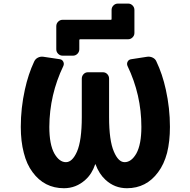

<svg xmlns="http://www.w3.org/2000/svg" viewBox="-20 -1085 1040 1051"><path d="M674.8 -54.7Q607.4 -54.7 557.6 -100.6Q522.5 -132.8 502.9 -185.5Q502.9 -186.5 502 -186.5Q501 -186.5 501 -185.5Q483.4 -132.8 447.3 -100.6Q396.5 -54.7 330.1 -54.7Q222.7 -54.7 158.2 -142.6Q126 -185.5 110.4 -248Q93.8 -310.5 93.8 -390.6Q93.8 -493.2 116.2 -594.7Q134.8 -679.7 167 -748Q173.8 -762.7 187.5 -769.5Q201.2 -776.4 216.8 -774.4L308.6 -760.7Q320.3 -758.8 326.2 -747.6Q332 -736.3 327.1 -724.6Q251 -566.4 250 -390.6Q250 -294.9 277.3 -245.1Q304.7 -197.3 340.8 -197.3Q376 -197.3 401.4 -254.9Q427.7 -315.4 427.7 -444.3V-654.3Q427.7 -668.9 437.5 -679.2Q447.3 -689.5 461.9 -689.5H543Q557.6 -689.5 567.4 -679.2Q577.1 -668.9 577.1 -654.3V-444.3Q577.1 -315.4 603.5 -254.9Q627.9 -197.3 662.1 -197.3Q699.2 -197.3 726.6 -245.1Q753.9 -294.9 753.9 -390.6Q753.9 -566.4 677.7 -724.6Q672.9 -736.3 678.7 -747.6Q684.6 -758.8 697.3 -760.7L786.1 -774.4Q801.8 -776.4 815.9 -769.5Q830.1 -762.7 835.9 -749Q869.1 -679.7 887.7 -594.7Q910.2 -493.2 910.2 -390.6Q910.2 -310.5 894.5 -248Q877.9 -185.5 845.7 -142.6Q781.2 -54.7 674.8 -54.7ZM322.3 -780.3Q308.6 -780.3 298.3 -790.5Q288.1 -800.8 288.1 -815.4V-941.4Q288.1 -956.1 298.3 -966.3Q308.6 -976.6 322.3 -976.6H586.9Q590.8 -976.6 590.8 -980.5V-1030.3Q590.8 -1044.9 601.1 -1055.2Q611.3 -1065.4 626 -1065.4H681.6Q695.3 -1065.4 705.6 -1055.2Q715.8 -1044.9 715.8 -1030.3V-904.3Q715.8 -890.6 705.6 -880.4Q695.3 -870.1 681.6 -870.1H418.9Q414.1 -870.1 414.1 -865.2V-815.4Q414.1 -800.8 403.8 -790.5Q393.6 -780.3 379.9 -780.3Z"/></svg>

Font: Rounded-L Mgen+ 1mn bold
Style: Bold
Weight: 700
Designer: [Source Han Sans]
Ryoko NISHIZUKA  (kana & ideographs); Paul D. Hunt (Latin, Greek & Cyrillic); Wenlong ZHANG  (bopomofo
Version: Version 1.059.20150602